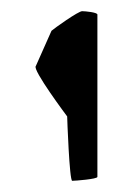

<svg xmlns="http://www.w3.org/2000/svg" viewBox="-20 -782 243 343"><path d="M44 -664C37 -658 100 -574 100 -574C100 -571 104 -459 109 -459C114 -459 154 -462 154 -466V-756C154 -760 132 -762 127 -762C121 -763 75 -730 72 -727Z"/></svg>

Font: Ampere
Style: SCExt
Weight: 400
Version: Version 1